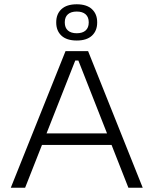

<svg xmlns="http://www.w3.org/2000/svg" viewBox="-20 -878 718 898"><path d="M30.5 0 286.5 -639H392L647.5 0H580.5L346.5 -595H332L97.5 0ZM160.5 -200V-254H517V-200ZM243 -772.5V-774Q243 -812.5 267.5 -835.2Q292 -858 339 -858Q385.5 -858 410 -835.2Q434.5 -812.5 434.5 -774V-772.5Q434.5 -734 410 -711.2Q385.5 -688.5 339 -688.5Q292 -688.5 267.5 -711.2Q243 -734 243 -772.5ZM283 -772.5Q283 -748.5 297.5 -735.5Q312 -722.5 339 -722.5Q366 -722.5 380.5 -735.5Q395 -748.5 395 -772.5V-774Q395 -798 380.5 -811Q366 -824 339 -824Q312 -824 297.5 -811Q283 -798 283 -774Z"/></svg>

Font: Anek Gujarati SemiExpanded Light
Style: Regular
Weight: 300
Width: 6
Designer: Mrunmayee Ghaisas (Gujarati), Yesha Goshar (Latin)
Foundry: Ek Type
Version: Version 1.003